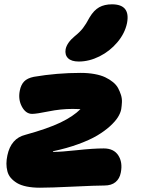

<svg xmlns="http://www.w3.org/2000/svg" viewBox="-20 -897 665 890"><path d="M345.2 -611.8Q311 -611.8 295.4 -627.2Q279.8 -642.6 284.2 -668.9Q290.5 -699.2 326.2 -729Q349.6 -747.6 364.3 -766.4Q378.9 -785.2 395 -815.9Q415 -849.6 439.7 -863.3Q464.4 -877 499 -877Q585.4 -877 568.8 -790Q559.1 -742.7 524.2 -701.2Q489.3 -659.7 441.2 -635.7Q393.1 -611.8 345.2 -611.8ZM165 -26.9Q130.4 -26.9 103.3 -32.5Q76.2 -38.1 58.8 -48.6Q41.5 -59.1 30 -72.5Q18.6 -85.9 14.2 -103.3Q9.8 -120.6 9.8 -138.4Q9.8 -156.2 14.2 -176.8Q30.8 -255.4 97.2 -272Q201.7 -300.8 260.5 -329.1Q319.3 -357.4 353 -391.1Q348.6 -391.1 336.7 -391.6Q324.7 -392.1 316.9 -392.1Q261.2 -392.1 205.1 -380.6Q148.9 -369.1 128.9 -369.1Q99.6 -369.1 81.5 -402.6Q63.5 -436 71.8 -477.1Q77.1 -503.9 91.8 -519.3Q106.4 -534.7 137.2 -541Q243.7 -559.1 354 -559.1Q389.2 -559.1 418.5 -553.7Q447.8 -548.3 467.8 -538.8Q487.8 -529.3 503.7 -516.4Q519.5 -503.4 527.6 -488.3Q535.6 -473.1 540.8 -456.8Q545.9 -440.4 545.2 -423.8Q544.4 -407.2 542 -391.1Q538.6 -373 526.6 -353.8Q514.6 -334.5 490 -312Q465.3 -289.6 430.9 -269Q396.5 -248.5 343.3 -229Q290 -209.5 225.1 -195.8Q225.1 -192.9 228 -192.9Q263.2 -192.9 337.4 -200.9Q411.6 -209 460.9 -209Q507.3 -209 528.3 -176.8Q549.3 -144.5 540 -97.2Q534.7 -68.8 515.6 -53Q496.6 -37.1 463.9 -37.1Q425.8 -37.1 320.1 -32Q214.4 -26.9 165 -26.9Z"/></svg>

Font: Shantell Sans Bouncy
Style: Italic
Weight: 800
Italic angle: -11.31°
Designer: Stephen Nixon, Anya Danilova, Shantell Martin
Foundry: Arrow Type
Version: Version 1.006;[9816181b4]